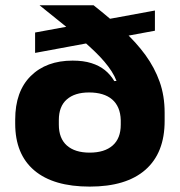

<svg xmlns="http://www.w3.org/2000/svg" viewBox="-20 -679 669 715"><path d="M314.1 15.9Q178.9 15.9 107.7 -44.4Q36.6 -104.7 36.6 -218.5V-233.6Q36.6 -338.5 94.5 -395.9Q152.5 -453.3 250.4 -453.3Q290.8 -453.3 320.4 -443.9Q349.9 -434.6 370.7 -417.8Q391.5 -401 405.6 -377.1L459.7 -379.9L429.7 -231.3Q429 -257.1 420.8 -276.5Q412.6 -295.9 397.5 -308.8Q382.4 -321.7 360.8 -328.2Q339.2 -334.7 311.6 -334.7Q258.3 -334.7 228.7 -308.7Q199.1 -282.7 199.1 -232V-214.8Q199.1 -163.7 229 -137.2Q259 -110.6 313.8 -110.6Q369.3 -110.6 399.5 -137.2Q429.7 -163.7 429.7 -214.8Q429.7 -226.6 429.7 -240.4Q429.7 -254.3 429.7 -269.3Q428.3 -289.1 426.3 -306Q424.2 -322.9 422.9 -341Q418.4 -377.9 395.6 -413.4Q372.8 -448.8 334 -486.2Q295.2 -523.6 243 -566.1Q190.9 -608.6 127.7 -659V-659.3H328.6Q389.6 -611 438.6 -565.9Q487.6 -520.9 521.8 -473.8Q556 -426.6 574.5 -374.5Q593.1 -322.3 593.1 -259.4V-228.4Q593.1 -109.8 521.7 -46.9Q450.4 15.9 314.1 15.9ZM110.7 -482V-557.9L556.9 -639.8V-564.6Z"/></svg>

Font: Anek Gurmukhi Medium SemiExpanded
Style: Regular
Weight: 500
Width: 6
Version: Version 1.003